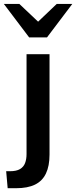

<svg xmlns="http://www.w3.org/2000/svg" viewBox="-36 -804 396 999"><path d="M-3.9 86.9H15.6Q49.3 86.9 68.1 75.7Q86.9 64.5 94.5 44.4Q102.1 24.4 102.1 -2.4V-522H221.7V0Q221.7 59.6 203.1 98.6Q184.6 137.7 146.2 156.5Q107.9 175.3 47.4 175.3H3.9ZM115.7 -609.4 -16.1 -783.7H64.5L181.6 -672.9H143.1L259.3 -783.7H340.3L208.5 -609.4Z"/></svg>

Font: Monda SemiBold
Style: Regular
Weight: 600
Designer: Vernon Adams
Foundry: Vernon Adams
Version: Version 2.200